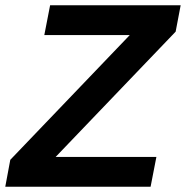

<svg xmlns="http://www.w3.org/2000/svg" viewBox="-43 -708 705 728"><path d="M528 0H-23L-4 -102L449 -575H125L147 -688H642L623 -588L168 -113H550Z"/></svg>

Font: Libra Sans Modern
Style: Bold Italic
Weight: 700
Italic angle: -12°
Foundry: Stefan Peev, Context Ltd
Version: Version 1.000